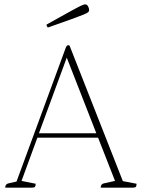

<svg xmlns="http://www.w3.org/2000/svg" viewBox="-20 -863 652 883"><path d="M4 0Q4 -17 20 -20L56 -28L283 -645Q287 -655 294 -655Q298 -655 300 -653L545 -30L608 -18Q608 -8 605 -4Q602 0 591 0H443Q443 -17 459 -20L509 -31L431 -230H152L79 -31L144 -18Q144 -8 141 -4Q138 0 127 0ZM159 -250H423L287 -598ZM202 -737Q198 -737 196 -741.5Q194 -746 194 -750Q266 -790 302 -810Q338 -830 352 -836.5Q366 -843 371 -843Q380 -843 385 -834Q390 -825 390 -816Q390 -812 386 -807.5Q382 -803 364.5 -796Q347 -789 309 -775Q271 -761 202 -737Z"/></svg>

Font: Petrona Thin
Style: Regular
Weight: 100
Designer: Ringo R. Seeber
Foundry: Ringo R. Seeber
Version: Version 2.001; ttfautohint (v1.8.3)